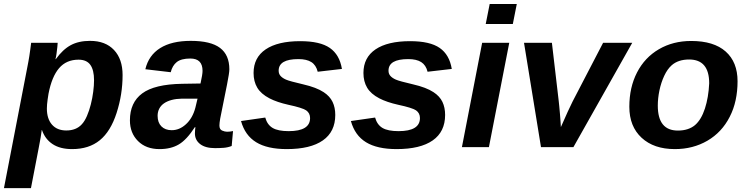

<svg xmlns="http://www.w3.org/2000/svg" viewBox="-42 -745 3786 972"><path d="M323.2 9.8Q262.2 9.8 224.1 -15.6Q186 -41 170.4 -86.9H169.4Q167.5 -71.8 163.8 -48.8Q160.2 -25.9 153.8 4.9Q144 55.2 134.3 106Q124.5 156.7 114.7 207.5H-22L96.7 -406.7Q99.1 -420.4 101.8 -433.6Q104.5 -446.8 106.4 -460.4Q108.9 -477.5 111.3 -494.6Q113.8 -511.7 115.7 -528.3H250Q250 -523.9 248.3 -507.3Q246.6 -490.7 244.1 -472.9Q241.7 -455.1 238.8 -445.8H240.7Q275.9 -494.6 316.2 -516.4Q356.4 -538.1 414.1 -538.1Q491.7 -538.1 535.2 -491.9Q578.6 -445.8 578.6 -365.2Q578.6 -267.1 548.3 -173.3Q518.1 -79.6 463.1 -34.9Q408.2 9.8 323.2 9.8ZM355.5 -442.9Q293.9 -442.9 257.1 -399.9Q220.2 -356.9 203.6 -270.5Q201.2 -255.4 199.2 -241.9Q197.3 -228.5 196.3 -217Q195.3 -205.6 195.3 -195.8Q195.3 -143.6 221.2 -114Q247.1 -84.5 293.5 -84.5Q343.8 -84.5 372.1 -115.7Q386.7 -131.3 398.2 -158Q409.7 -184.6 417.7 -216.3Q425.8 -248 429.9 -280.3Q434.1 -312.5 434.1 -338.9Q434.1 -390.6 415.3 -416.7Q396.5 -442.9 355.5 -442.9Z M1046.4 4.9Q997.6 4.9 971.2 -15.6Q944.8 -36.1 944.8 -69.8Q944.8 -79.1 945.6 -86.9Q946.3 -94.7 947.3 -101.1H944.3Q903.3 -37.6 863.3 -13.9Q823.2 9.8 765.6 9.8Q697.3 9.8 656.5 -31Q615.7 -71.8 615.7 -135.7Q615.7 -226.1 678 -272.2Q740.2 -318.4 879.9 -320.8L973.1 -322.3Q983.4 -368.7 983.4 -386.2Q983.4 -417.5 968 -433.1Q952.6 -448.7 921.4 -448.7Q875.5 -448.7 853 -430.9Q830.6 -413.1 822.3 -379.4L693.8 -394.5Q710.4 -464.8 768.8 -501.5Q827.1 -538.1 923.8 -538.1Q1024.9 -538.1 1072 -502.4Q1119.1 -466.8 1119.1 -394Q1119.1 -376 1107.4 -317.4L1072.8 -145Q1068.8 -121.6 1068.8 -109.9Q1068.8 -89.8 1082.5 -84Q1096.2 -78.1 1107.4 -78.1Q1123.5 -78.1 1137.7 -81.5L1130.9 -5.9Q1110.4 2 1089.4 3.4Q1068.4 4.9 1046.4 4.9ZM755.9 -158.7Q755.9 -124.5 775.1 -105.2Q794.4 -85.9 827.1 -85.9Q866.2 -85.9 898.4 -115.2Q915.5 -130.4 928 -152.1Q940.4 -173.8 947.3 -200.7L958 -245.6H878.9Q850.1 -245.1 827.1 -239Q804.2 -232.9 788.1 -221.7Q772.5 -210.9 764.2 -194.8Q755.9 -178.7 755.9 -158.7Z M1655.3 -163.1Q1655.3 -78.1 1592.5 -34.2Q1529.8 9.8 1409.7 9.8Q1311.5 9.8 1254.9 -24.9Q1198.2 -59.6 1178.2 -132.3L1300.8 -149.9Q1311 -113.3 1338.4 -97.2Q1365.7 -81.1 1419.4 -81.1Q1527.8 -81.1 1527.8 -147.5Q1527.8 -172.4 1507.8 -186.5Q1487.3 -199.7 1418.5 -214.4Q1359.9 -227.5 1322.3 -247.1Q1279.3 -269.5 1260.5 -301Q1241.7 -332.5 1241.7 -375.5Q1241.7 -453.6 1303 -495.1Q1364.3 -536.6 1478 -536.6Q1578.6 -536.6 1627.9 -502.2Q1677.2 -467.8 1689 -396L1566.4 -381.8Q1558.1 -415.5 1534.2 -430.7Q1510.3 -445.8 1468.8 -445.8Q1418.5 -445.8 1393.6 -431.2Q1368.7 -416.5 1368.7 -387.2Q1368.7 -371.1 1378.4 -360.4Q1388.2 -349.6 1406.2 -341.8Q1423.8 -334 1493.2 -317.9Q1559.6 -302.7 1596.7 -278.3Q1627.9 -257.8 1641.6 -229.2Q1655.3 -200.7 1655.3 -163.1Z M2211.4 -163.1Q2211.4 -78.1 2148.7 -34.2Q2085.9 9.8 1965.8 9.8Q1867.7 9.8 1811 -24.9Q1754.4 -59.6 1734.4 -132.3L1856.9 -149.9Q1867.2 -113.3 1894.5 -97.2Q1921.9 -81.1 1975.6 -81.1Q2084 -81.1 2084 -147.5Q2084 -172.4 2064 -186.5Q2043.5 -199.7 1974.6 -214.4Q1916 -227.5 1878.4 -247.1Q1835.4 -269.5 1816.7 -301Q1797.9 -332.5 1797.9 -375.5Q1797.9 -453.6 1859.1 -495.1Q1920.4 -536.6 2034.2 -536.6Q2134.8 -536.6 2184.1 -502.2Q2233.4 -467.8 2245.1 -396L2122.6 -381.8Q2114.3 -415.5 2090.3 -430.7Q2066.4 -445.8 2024.9 -445.8Q1974.6 -445.8 1949.7 -431.2Q1924.8 -416.5 1924.8 -387.2Q1924.8 -371.1 1934.6 -360.4Q1944.3 -349.6 1962.4 -341.8Q1980 -334 2049.3 -317.9Q2115.7 -302.7 2152.8 -278.3Q2184.1 -257.8 2197.8 -229.2Q2211.4 -200.7 2211.4 -163.1Z M2574.2 -724.6 2554.2 -623.5H2417L2437 -724.6ZM2536.1 -528.3 2433.1 0H2296.4L2398.9 -528.3Z M3158.7 -528.3 2860.8 0H2696.8L2610.8 -528.3H2752L2786.6 -232.9Q2787.6 -225.6 2789.3 -206.8Q2791 -188 2793 -166Q2794.9 -144 2795.9 -126.5L2797.4 -101.6L2808.1 -125.5Q2820.3 -153.8 2832.5 -180.2Q2844.7 -206.5 2856.9 -231.4L3011.2 -528.3Z M3691.9 -333.5Q3691.9 -283.2 3682.1 -238Q3672.4 -192.9 3652.3 -153.8Q3612.3 -75.2 3539.3 -32.7Q3466.3 9.8 3374.5 9.8Q3268.1 9.8 3206.1 -47.6Q3144 -105 3144 -204.6Q3144 -302.7 3183.1 -378.4Q3222.2 -454.1 3293.7 -495.8Q3365.2 -537.6 3457 -537.6Q3571.8 -537.6 3631.8 -484.1Q3691.9 -430.7 3691.9 -333.5ZM3548.3 -323.2Q3548.3 -443.8 3446.8 -443.8Q3391.6 -443.8 3358.4 -414.6Q3336.4 -395 3320.6 -361.1Q3304.7 -327.1 3296.4 -287.4Q3288.1 -247.6 3288.1 -210.4Q3288.1 -147 3313.5 -115.5Q3338.9 -84 3389.6 -84Q3417 -84 3438.7 -91.1Q3460.4 -98.1 3476.6 -111.8Q3508.3 -139.2 3526.6 -195.3Q3544.9 -251.5 3548.3 -323.2Z"/></svg>

Font: Arimo
Style: Italic
Weight: 400
Italic angle: -12°
Designer: Steve Matteson
Foundry: Monotype Imaging Inc.
Version: Version 1.33